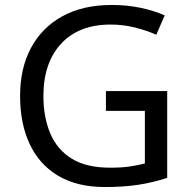

<svg xmlns="http://www.w3.org/2000/svg" viewBox="-20 -744 768 774"><path d="M407 -377H654V-27Q596 -8 537 1Q478 10 403 10Q292 10 216 -34.5Q140 -79 100.5 -161.5Q61 -244 61 -357Q61 -469 105 -551Q149 -633 231.5 -678.5Q314 -724 431 -724Q491 -724 544.5 -713Q598 -702 644 -682L610 -604Q572 -621 524.5 -633Q477 -645 426 -645Q298 -645 226.5 -568Q155 -491 155 -357Q155 -272 182.5 -206.5Q210 -141 269 -104.5Q328 -68 424 -68Q471 -68 504 -73Q537 -78 564 -85V-297H407Z"/></svg>

Font: Noto Sans Elymaic
Style: Regular
Weight: 400
Designer: Morgane Pierson
Foundry: Google LLC
Version: Version 1.002; ttfautohint (v1.8.4.7-5d5b)